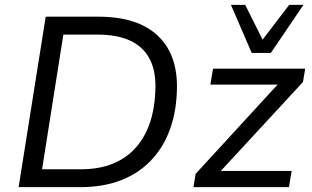

<svg xmlns="http://www.w3.org/2000/svg" viewBox="-20 -774 1292 794"><path d="M57 0 169 -705H387Q553 -705 636.5 -622.5Q720 -540 711 -387Q707 -302 680 -231.5Q653 -161 603 -109Q553 -57 480 -28.5Q407 0 310 0ZM154 -74H314Q391 -74 447.5 -97.5Q504 -121 541.5 -163.5Q579 -206 599 -263.5Q619 -321 622 -391Q630 -510 569.5 -570.5Q509 -631 384 -631H242ZM780 0 789 -55 1148 -446 1151 -424H850L861 -490H1242L1233 -435L870 -42L868 -67H1186L1175 0ZM1021 -555 935 -754H994L1066 -610L1176 -754H1235L1100 -555Z"/></svg>

Font: Nunito Sans 10pt
Style: Italic
Weight: 400
Italic angle: -9°
Designer: Vernon Adams
Foundry: Vernon Adams
Version: Version 3.101;gftools[0.9.27]